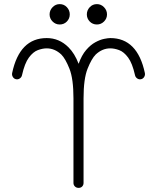

<svg xmlns="http://www.w3.org/2000/svg" viewBox="-20 -900 762 933"><path d="M362 13Q351 13 344 6Q337 -1 337 -11V-422Q337 -517 317.5 -566Q298 -615 278 -635Q246 -665 207 -665Q187 -665 164 -656.5Q141 -648 120.5 -620.5Q100 -593 87 -535Q85 -525 76.5 -519Q68 -513 58 -515Q48 -517 42.5 -526Q37 -535 39 -545Q75 -715 207 -715Q268 -715 313 -670Q343 -640 362 -590Q377 -632 398.5 -657Q420 -682 443 -694.5Q466 -707 485.5 -711Q505 -715 516 -715Q648 -715 684 -545Q686 -535 680.5 -526Q675 -517 665 -515Q655 -513 646.5 -519Q638 -525 636 -535Q623 -593 602.5 -620.5Q582 -648 559 -656.5Q536 -665 516 -665Q477 -665 445 -635Q425 -615 405.5 -566Q386 -517 386 -422V-11Q386 -1 379.5 6Q373 13 362 13ZM270 -781Q250 -781 235.5 -795.5Q221 -810 221 -830Q221 -850 235.5 -865Q250 -880 270 -880Q291 -880 305 -865Q319 -850 319 -830Q319 -810 305 -795.5Q291 -781 270 -781ZM451 -781Q430 -781 416 -795.5Q402 -810 402 -830Q402 -850 416 -865Q430 -880 451 -880Q471 -880 485.5 -865Q500 -850 500 -830Q500 -810 485.5 -795.5Q471 -781 451 -781Z"/></svg>

Font: Zen Kurenaido
Style: ARC
Weight: 400
Designer: Yoshimichi Ohira
Foundry: Positype
Version: Version 1.001